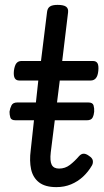

<svg xmlns="http://www.w3.org/2000/svg" viewBox="-20 -750 428 787"><path d="M211 17Q165 17 140 -2.5Q115 -22 107.5 -56Q100 -90 106 -135L137 -420H59Q46 -420 40.5 -429.5Q35 -439 37 -460Q40 -482 47.5 -491Q55 -500 68 -500H148L173 -702Q175 -717 185 -723.5Q195 -730 216 -730Q241 -730 251 -722.5Q261 -715 259 -699L235 -500H361Q374 -500 379.5 -491Q385 -482 383 -460Q381 -439 373 -429.5Q365 -420 352 -420H225L188 -125Q184 -90 192 -74.5Q200 -59 222 -59Q247 -59 266.5 -74Q286 -89 304 -110Q313 -120 323 -120Q333 -120 345 -111Q359 -102 360.5 -91.5Q362 -81 357 -72Q342 -46 320.5 -26Q299 -6 271.5 5.5Q244 17 211 17ZM44 -257Q26 -257 22.5 -268Q19 -279 19 -292Q21 -306 27 -318Q33 -330 51 -330H342Q360 -330 363.5 -318Q367 -306 366 -292Q365 -279 359.5 -268Q354 -257 336 -257Z"/></svg>

Font: Playwrite GB J
Style: Italic
Weight: 400
Italic angle: -7.01216°
Designer: Veronika Burian, José Scaglione
Foundry: TypeTogether
Version: Version 1.002